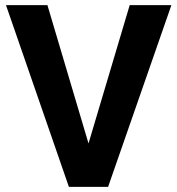

<svg xmlns="http://www.w3.org/2000/svg" viewBox="-20 -731 693 751"><path d="M165.5 -710.9 326.2 -169.9 487.3 -710.9H650.4L402.8 0H249.5L3.4 -710.9Z"/></svg>

Font: Vazirmatn RD UI FD
Style: Bold
Weight: 700
Designer: Saber Rastikerdar
Foundry: Saber Rastikerdar
Version: Version 33.003